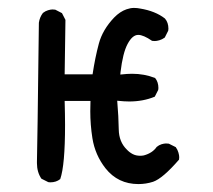

<svg xmlns="http://www.w3.org/2000/svg" viewBox="-20 -484 540 487"><path d="M331.1 -17.1Q350.1 -17.1 368.2 -22.9Q392.6 -31.2 434.1 -79.1Q434.6 -81.1 434.6 -85.4Q434.6 -89.8 432.6 -96.9Q430.7 -104 425.8 -110.8L408.2 -119.6Q405.3 -120.1 400.9 -120.1Q396.5 -120.1 389.9 -118.2Q383.3 -116.2 377.4 -111.3Q366.7 -95.7 344.7 -89.8Q339.8 -88.9 335.9 -88.9Q324.7 -88.9 316.4 -93.3Q308.1 -97.7 301.8 -104.5Q281.7 -124 281.2 -155.8Q280.8 -187.5 277.3 -228.5Q295.4 -226.6 307.6 -226.6Q343.3 -226.6 372.6 -238.8L381.3 -255.9Q381.8 -258.3 381.8 -260.7Q381.8 -275.9 373.5 -286.1Q346.2 -296.9 314.9 -296.9Q303.2 -296.9 285.2 -294.9L285.6 -300.3Q291.5 -350.1 303.7 -372.6Q315.9 -395.5 330.6 -395.5Q343.8 -395.5 365.7 -380.4Q368.2 -379.9 372.6 -379.9Q377 -379.9 384 -381.8Q391.1 -383.8 397.9 -388.7L406.7 -406.2Q407.2 -408.7 407.2 -411.1Q407.2 -426.8 398.4 -437Q374 -456.1 335 -462.4Q328.1 -463.9 319.6 -463.9Q311 -463.9 300.8 -460.4Q284.2 -454.6 269.5 -439.5Q240.2 -408.7 230.7 -373.3Q221.2 -337.9 214.8 -295.4H144L146 -433.6L137.2 -450.7L120.1 -459.5Q117.2 -460 112.8 -460Q108.4 -460 101.8 -458Q95.2 -456.1 88.9 -451.2Q80.6 -440.4 78.6 -426.3Q74.7 -100.6 73.7 -73.7Q73.7 -71.8 73.7 -70.3Q73.7 -47.4 85 -30.8L102.5 -22Q105 -21.5 107.4 -21.5Q122.6 -21.5 132.8 -29.8Q145 -64.9 145 -167Q145 -192.9 144 -228H209.5Q209 -212.9 209 -201.7Q209 -167.5 214.4 -133.3Q221.2 -90.8 247.6 -57.1Q279.3 -17.1 331.1 -17.1Z"/></svg>

Font: Bakudai
Style: Light
Weight: 300
Version: Version 1.48